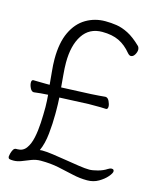

<svg xmlns="http://www.w3.org/2000/svg" viewBox="-110 -789 720 881"><g transform="rotate(15 250.0 -348.5)"><path d="M305 -325 167 -319Q168 -309 168.5 -288.5Q169 -268 169 -257V-240Q169 -196 164 -147Q159 -98 143 -63Q145 -63 148 -63.5Q151 -64 154 -64Q175 -64 206.5 -59.5Q238 -55 272 -49.5Q306 -44 336 -39.5Q366 -35 385 -35Q400 -35 424.5 -41.5Q449 -48 467 -60Q476 -66 484 -66Q495 -66 495 -56Q495 -47 480.5 -30Q466 -13 442 1Q418 15 388 15Q353 15 318.5 7Q284 -1 245.5 -9Q207 -17 160 -17Q138 -17 117 -9Q96 -1 76.5 7Q57 15 38 15Q25 15 19 13Q13 11 13 1Q13 -2 15.5 -12Q18 -22 23 -31Q28 -40 37 -40H43Q69 -40 84 -60.5Q99 -81 106 -114Q113 -147 115 -185.5Q117 -224 117 -260Q117 -271 116 -289.5Q115 -308 114 -318Q98 -317 79 -315.5Q60 -314 48 -312H47Q37 -312 30 -326Q23 -340 23 -352Q23 -365 32 -365Q40 -365 56 -364.5Q72 -364 91 -364H109Q107 -390 103.5 -423.5Q100 -457 100 -484Q100 -562 124 -612.5Q148 -663 189.5 -687.5Q231 -712 281 -712Q308 -712 334.5 -708Q361 -704 390.5 -689Q420 -674 455 -640Q460 -633 460 -625Q460 -613 452.5 -600.5Q445 -588 434 -588Q427 -588 419 -597Q392 -630 359.5 -645.5Q327 -661 280 -661Q219 -661 187 -612.5Q155 -564 155 -482Q155 -457 158 -424Q161 -391 163 -366L304 -372Q322 -373 341.5 -374.5Q361 -376 370 -377H371Q382 -377 389 -362.5Q396 -348 396 -337Q396 -324 387 -324Q377 -325 361 -325Q345 -325 329 -325Z"/></g></svg>

Font: Moon Stars Kai HW Light
Style: Regular
Weight: 300
Designer: GuiWonder
Version: Version 1.101